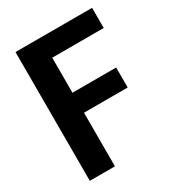

<svg xmlns="http://www.w3.org/2000/svg" viewBox="-172 -815 840 918"><g transform="rotate(-30 248.0 -355.5)"><path d="M433.6 -295.9Q374 -295.9 192.4 -295.9Q192.4 -221.7 192.4 0Q158.2 0 53.7 0Q53.7 -132.8 53.7 -533.2Q53.7 -578.1 53.7 -710.9Q159.2 -710.9 476.6 -710.9Q476.6 -683.6 476.6 -599.6Q405.3 -599.6 192.4 -599.6Q192.4 -551.8 192.4 -406.2Q252.9 -406.2 433.6 -406.2Q433.6 -378.9 433.6 -295.9Z"/></g></svg>

Font: Noto Sans Hebrew DECATHLON 
Style: Bold
Weight: 400
Designer: Monotype Design Team
Version: Version 2.000;GOOG;noto-fonts:20170220:a8a215d2e889